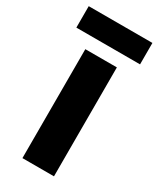

<svg xmlns="http://www.w3.org/2000/svg" viewBox="-200 -778 692 838"><g transform="rotate(30 146.5 -359.5)"><path d="M226 0H67V-549H226ZM307 -719V-611H-14V-719Z"/></g></svg>

Font: Noto Sans Telugu SemiCondensed ExtraBold
Style: Regular
Weight: 800
Width: 4
Designer: Jelle Bosma - Monotype Design Team
Foundry: Monotype Imaging Inc.
Version: Version 2.005; ttfautohint (v1.8.4.7-5d5b)